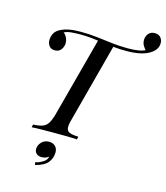

<svg xmlns="http://www.w3.org/2000/svg" viewBox="-149 -944 1126 1299"><g transform="rotate(15 414.0 -295.0)"><path d="M772 -831Q800 -831 814 -814.5Q828 -798 828 -775Q828 -749 813 -729Q798 -709 774 -696Q747 -680 706.5 -672Q666 -664 613 -664Q572 -664 530.5 -668Q489 -672 447.5 -678Q406 -684 365.5 -688Q325 -692 288 -692Q256 -692 224 -689Q192 -686 175 -675Q189 -666 198 -647.5Q207 -629 207 -609Q207 -585 192 -564Q177 -543 148 -543Q122 -543 108.5 -560Q95 -577 95 -602Q95 -624 106.5 -647.5Q118 -671 152 -687Q175 -698 201.5 -703Q228 -708 251 -709Q274 -710 286 -710Q346 -710 401 -703.5Q456 -697 510 -690.5Q564 -684 620 -684Q664 -684 694 -689Q724 -694 748 -706L746 -699Q735 -709 724 -727Q713 -745 713 -767Q713 -792 728.5 -811.5Q744 -831 772 -831ZM416 -690Q416 -690 427 -689Q438 -688 454.5 -686Q471 -684 488 -682Q505 -680 516 -679Q527 -678 527 -678L378 -116Q368 -79 370 -58.5Q372 -38 391.5 -29.5Q411 -21 453 -20L449 0Q421 -2 377.5 -2.5Q334 -3 288 -3Q242 -3 199.5 -2.5Q157 -2 132 0L136 -20Q178 -22 201.5 -30.5Q225 -39 238.5 -59.5Q252 -80 263 -116ZM273 64Q299 64 315.5 80Q332 96 332 123Q332 161 308.5 192.5Q285 224 221 241L215 223Q243 217 269 201Q295 185 298 161Q290 168 277 173Q264 178 249 178Q227 178 213 166.5Q199 155 199 133Q199 108 219 86Q239 64 273 64Z"/></g></svg>

Font: Playfair Display Medium
Style: Italic
Weight: 500
Italic angle: -14°
Designer: Claus Eggers Sørensen
Foundry: Claus Eggers Sørensen
Version: Version 1.203